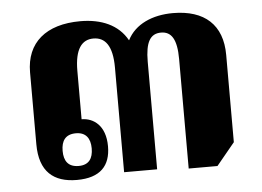

<svg xmlns="http://www.w3.org/2000/svg" viewBox="-41 -522 799 585"><g transform="rotate(-5 358.0 -229.5)"><path d="M275 -83C275 -147 238 -172 202 -172V-320C202 -387 224 -414 259 -414C295 -414 317 -387 317 -320V0H418V-329C418 -389 433 -414 466 -414C498 -414 514 -389 514 -329V6H602L658 -62V-329C658 -421 604 -470 507 -470C445 -470 391 -447 367 -399C340 -448 288 -470 224 -470C119 -470 58 -419 58 -328V-108C58 -24 101 11 172 11C244 11 275 -24 275 -83ZM181 -31C149 -31 136 -50 136 -81C136 -112 149 -131 181 -131C211 -131 225 -112 225 -81C225 -50 212 -31 181 -31Z"/></g></svg>

Font: Noto Serif Thai SemiCondensed Extra
Style: Regular
Weight: 800
Width: 4
Designer: Monotype Design Team
Foundry: Monotype Imaging Inc.
Version: Version 1.901